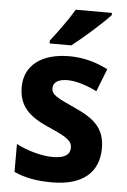

<svg xmlns="http://www.w3.org/2000/svg" viewBox="-55 -806 564 856"><g transform="rotate(5 227.5 -378.0)"><path d="M411 -756V-766H249C223 -721 179 -662 146 -619V-606H243C293 -644 377 -719 411 -756ZM419 -161C419 -250 370 -291 283 -330C197 -369 176 -380 176 -409C176 -435 199 -450 240 -450C279 -450 328 -434 372 -412L412 -514C356 -542 302 -557 239 -557C118 -557 39 -501 39 -402C39 -316 86 -273 172 -235C260 -197 281 -181 281 -151C281 -120 257 -103 204 -103C155 -103 91 -120 40 -147V-22C91 1 143 10 211 10C349 10 419 -54 419 -161Z"/></g></svg>

Font: Noto Sans Lao Looped SemiCondensed
Style: Bold
Weight: 700
Width: 4
Designer: Mark Frömberg, Ben Mitchell
Foundry: The Fontpad Ltd
Version: Version 1.002